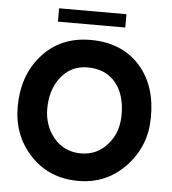

<svg xmlns="http://www.w3.org/2000/svg" viewBox="-54 -816 782 875"><g transform="rotate(5 337.0 -378.0)"><path d="M489 -766V-705H181V-766ZM641 -305Q640 -176 554 -84Q466 10 337 10Q202 10 117 -81Q32 -172 32 -303Q32 -443 111 -535Q196 -635 337 -635Q482 -635 565 -540Q643 -451 641 -305ZM507 -307Q507 -399 464 -452Q418 -509 334 -509Q256 -509 209 -446Q167 -389 167 -306Q167 -230 212 -174Q261 -116 337 -116Q413 -116 461 -174Q507 -227 507 -307Z"/></g></svg>

Font: GFS Neohellenic Rg
Style: Bold
Weight: 700
Designer: Designed by Takis Katsoulidis and George D. Matthiopoulos.
Foundry: Designed by Takis Katsoulidis and George D. Matthiopoulos.
Version: Version 1.0